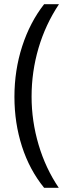

<svg xmlns="http://www.w3.org/2000/svg" viewBox="-20 -740 331 918"><path d="M49 -277Q49 -404 86 -518.5Q123 -633 191 -720H262Q197 -622 164 -509.5Q131 -397 131 -278Q131 -161 164.5 -48Q198 65 261 158H191Q121 72 85 -40Q49 -152 49 -277Z"/></svg>

Font: Noto Sans Hebrew ExtraCondensed
Style: Regular
Weight: 400
Width: 2
Designer: Monotype Design Team
Foundry: Monotype Imaging Inc.
Version: Version 2.004; ttfautohint (v1.8.4.7-5d5b)